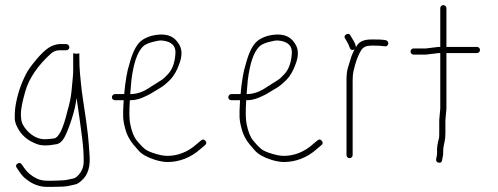

<svg xmlns="http://www.w3.org/2000/svg" viewBox="-20 -616 1942 749"><path d="M298.5 88C323.5 66.9 333.6 32.4 329 -15.5C328 -25.8 327.2 -37.7 326.5 -51C325.5 -70.7 322 -102 316 -145C313.7 -161.7 310.1 -185.9 305.2 -217.7C300.4 -249.5 297.3 -273.1 296 -288.5C295 -300.2 293.7 -314 292 -330C290.3 -346 289.5 -369 289.5 -399V-408L277.5 -406C273.5 -407.3 270 -408 267 -408H265.5V-343C265.5 -333.7 265 -323.8 264 -313.5C263 -303.2 261.4 -285.8 259.1 -261.4C256.8 -237 251.3 -210.2 242.5 -181C226.6 -114.2 209.4 -79.2 191 -76C183.3 -74.7 172.8 -73.7 159.5 -73C132 -71.5 106.8 -83.3 84 -108.5C77.7 -115.5 72.3 -123.3 68 -132C63.7 -140.7 61.5 -154.1 61.5 -172.2C61.5 -190.4 67.2 -219.3 78.5 -259C93.2 -310.3 126.6 -359.6 178.8 -407C188.4 -415.7 199.9 -420 213.5 -420H238.5C241.8 -420 244.7 -421.2 247 -423.5C249.3 -425.8 250.5 -428.5 250.5 -431.5C250.5 -434.5 249.3 -437.3 247 -440C244.7 -442.7 241.8 -444 238.5 -444H213.5C205.5 -444 197.2 -442.3 188.5 -439C164.3 -431.5 133.1 -401.7 95 -349.5C86 -337.2 76.3 -318.3 65.8 -292.9C55.3 -267.5 47.3 -240.4 42 -211.5C40.3 -202.5 39.2 -193.8 38.5 -185.5C37.8 -177.2 37.5 -167.3 37.5 -156C37.5 -144.7 40.5 -133.3 46.5 -122C61.3 -90.5 86.3 -68.2 121.5 -55C139.3 -47.2 165.6 -46.7 200.5 -53.5C212.5 -55.8 222.7 -64.5 231 -79.5C239.3 -94.5 248.6 -117.7 258.9 -149C269.2 -180.4 275.7 -208.7 278.5 -234C280.5 -221.3 282.5 -208 284.5 -194L292 -141.5C294.3 -125.2 297.3 -102.3 301 -73C304.7 -43.7 306.5 -15 306.5 13C306.5 36.2 298.5 55.4 282.5 70.5C276.5 76.2 270.7 79.5 265 80.5C259.3 81.5 253.2 82.8 246.5 84.5C239.8 86.2 232.5 87.2 224.5 87.5C216.5 87.8 209.2 88.2 202.5 88.5C195.8 88.8 189.5 89 183.5 89H163.5C148.2 89 134.5 86 122.5 80C102.9 70.2 87.6 57.6 76.5 42L64.5 25C59.8 19 54.3 18.2 48 22.5C41.7 26.8 40.8 32.3 45.5 39L56.5 55C64.5 67 73.5 76.7 83.5 84C108.1 103.3 134.8 113 163.5 113H183.5C215.5 113 236.5 111.8 246.5 109.5C256.5 107.2 265.5 105.2 273.5 103.5C281.5 101.8 289.8 96.7 298.5 88Z M488 -249C489.5 -269 491 -286.7 492.5 -302C500.5 -368 515.4 -412 537.1 -434C544.4 -441.3 556.6 -447.3 573.9 -452C591.1 -456.7 603.5 -458.7 611 -458C649.2 -454.8 667.7 -436.8 664.2 -404C661.3 -368.4 650.9 -341.9 633.1 -324.5C629.4 -320.8 625.3 -316.8 621 -312.4C616.7 -308 606.3 -300.9 590 -291C584.5 -287.7 578 -283.7 570.5 -279C542.6 -259 515.9 -249 490.2 -249ZM486.5 -225H490.2C499.6 -225 509.5 -226.5 519.9 -229.5C525.6 -231.2 531.6 -233.3 537.9 -236C544.1 -238.7 550.6 -241.7 557.4 -245C564.1 -248.3 571.1 -252.3 578.4 -257C585.6 -261.7 594.6 -267 605.2 -273.1C615.8 -279.1 628.8 -289.8 644 -305C657.9 -319.4 669.2 -338.7 678.1 -363C692.1 -398.1 691.3 -426.3 675.6 -447.5C655.4 -479.1 621 -488.6 569.8 -476C550.8 -470 536.5 -462.5 527 -453.5C509.6 -437.1 495.6 -407.6 484.5 -365C475.8 -339 469.2 -300.3 464.5 -249H428.5C425.2 -249 422.3 -247.7 420 -245C417.7 -242.3 416.5 -239.5 416.5 -236.5C416.5 -233.5 417.7 -230.8 420 -228.5C422.3 -226.2 425.2 -225 428.5 -225H462.5C460.5 -194.3 459.8 -172.3 460.5 -159C461.2 -145.7 463.5 -132 467.5 -118C474.1 -90.2 486.7 -68.1 500.8 -51.5C507.2 -43.8 513.8 -36.3 520.2 -29C533.3 -14.1 554.9 -1.9 584.9 7.5C603 13.2 619.6 16 634.6 16C678.5 16 724 -0.7 761.1 -34L780.1 -50C786.1 -55.3 786.4 -61 781.1 -67C775.7 -73 770.1 -73.3 764.1 -68L745.1 -52C712.1 -22.7 671.9 -8 634.6 -8C624.4 -8 615 -9 606.5 -11C581.5 -16.9 562.9 -23.5 550.7 -30.9C541.9 -36.2 529.5 -48.5 513.5 -68C502.4 -81.5 494 -102.5 488.2 -131.1C484.3 -147.9 483.5 -179.2 486.5 -225Z M942 -249C943.5 -269 945 -286.7 946.5 -302C954.5 -368 969.4 -412 991.1 -434C998.4 -441.3 1010.6 -447.3 1027.9 -452C1045.1 -456.7 1057.5 -458.7 1065 -458C1103.2 -454.8 1121.7 -436.8 1118.2 -404C1115.3 -368.4 1104.9 -341.9 1087.1 -324.5C1083.4 -320.8 1079.3 -316.8 1075 -312.4C1070.7 -308 1060.3 -300.9 1044 -291C1038.5 -287.7 1032 -283.7 1024.5 -279C996.6 -259 969.9 -249 944.2 -249ZM940.5 -225H944.2C953.6 -225 963.5 -226.5 973.9 -229.5C979.6 -231.2 985.6 -233.3 991.9 -236C998.1 -238.7 1004.6 -241.7 1011.4 -245C1018.1 -248.3 1025.1 -252.3 1032.4 -257C1039.6 -261.7 1048.6 -267 1059.2 -273.1C1069.8 -279.1 1082.8 -289.8 1098 -305C1111.9 -319.4 1123.2 -338.7 1132.1 -363C1146.1 -398.1 1145.3 -426.3 1129.6 -447.5C1109.4 -479.1 1075 -488.6 1023.8 -476C1004.8 -470 990.5 -462.5 981 -453.5C963.6 -437.1 949.6 -407.6 938.5 -365C929.8 -339 923.2 -300.3 918.5 -249H882.5C879.2 -249 876.3 -247.7 874 -245C871.7 -242.3 870.5 -239.5 870.5 -236.5C870.5 -233.5 871.7 -230.8 874 -228.5C876.3 -226.2 879.2 -225 882.5 -225H916.5C914.5 -194.3 913.8 -172.3 914.5 -159C915.2 -145.7 917.5 -132 921.5 -118C928.1 -90.2 940.7 -68.1 954.8 -51.5C961.2 -43.8 967.8 -36.3 974.2 -29C987.3 -14.1 1008.9 -1.9 1038.9 7.5C1057 13.2 1073.6 16 1088.6 16C1132.5 16 1178 -0.7 1215.1 -34L1234.1 -50C1240.1 -55.3 1240.4 -61 1235.1 -67C1229.7 -73 1224.1 -73.3 1218.1 -68L1199.1 -52C1166.1 -22.7 1125.9 -8 1088.6 -8C1078.4 -8 1069 -9 1060.5 -11C1035.5 -16.9 1016.9 -23.5 1004.7 -30.9C995.9 -36.2 983.5 -48.5 967.5 -68C956.4 -81.5 948 -102.5 942.2 -131.1C938.3 -147.9 937.5 -179.2 940.5 -225Z M1359.7 -422C1361.7 -422.7 1363 -423.7 1363.7 -425C1358 -413.7 1353.5 -403.3 1350.2 -394L1337.2 -351.5C1333.5 -339.8 1331.7 -323.7 1331.7 -303V-11C1331.7 -7.7 1332.9 -4.8 1335.2 -2.5C1337.5 -0.2 1340.4 1 1343.7 1C1347 1 1349.9 -0.2 1352.2 -2.5C1354.5 -4.8 1355.7 -7.7 1355.7 -11V-303C1355.7 -316.7 1356.7 -328 1358.7 -337C1367 -374.5 1377.4 -402.5 1389.7 -421C1396.8 -432.3 1409.4 -438 1427.7 -438H1442.7C1455.6 -438 1467.2 -437.2 1477.4 -435.7C1483.3 -434.8 1487.4 -435.2 1489.7 -437C1492.4 -439 1494 -441.7 1494.7 -445C1495.4 -448.3 1494.2 -452 1491.2 -456C1488.2 -460 1472 -462 1442.7 -462H1427.7C1400.7 -462 1382.3 -454.2 1372.7 -438.5C1370 -434.2 1368.4 -431.7 1367.7 -431C1369.7 -436.9 1364.7 -449.2 1352.7 -468L1346.7 -478C1342.7 -484.7 1337.2 -485.8 1330.2 -481.5C1323.2 -477.2 1322 -471.7 1326.7 -465L1332.7 -455C1337.1 -448.3 1341.1 -439.7 1344.7 -429C1347.4 -421.7 1352.4 -419.3 1359.7 -422Z M1641.5 -427H1593.5C1590.2 -427 1587.3 -425.8 1585 -423.5C1582.7 -421.2 1581.5 -418.3 1581.5 -415C1581.5 -411.7 1582.7 -408.8 1585 -406.5C1587.3 -404.2 1590.2 -403 1593.5 -403H1641.5L1691.5 -409H1697.5V-192L1693.5 -148V-96.5C1693.5 -87.5 1693.2 -81 1692.5 -77C1686.5 -56.1 1684 -37.7 1685 -22C1685.3 -16.7 1684.8 -11.3 1683.5 -6L1681.5 4C1680.2 12 1683.3 16.8 1691 18.5C1698.7 20.2 1703.2 17 1704.5 9L1706.5 -1C1708.5 -8.3 1709.3 -16.6 1709 -25.9C1708.7 -35.1 1710.5 -47.9 1714.5 -64.3C1716.5 -72.4 1717.5 -83 1717.5 -96V-147L1721.5 -192V-409H1840.5C1843.8 -409 1846.7 -410.2 1849 -412.5C1851.3 -414.8 1852.5 -417.7 1852.5 -421C1852.5 -424.3 1851.3 -427.2 1849 -429.5C1846.7 -431.8 1843.8 -433 1840.5 -433H1721.5V-584C1721.5 -587.3 1720.3 -590.2 1718 -592.5C1715.7 -594.8 1712.8 -596 1709.5 -596C1706.2 -596 1703.3 -594.8 1701 -592.5C1698.7 -590.2 1697.5 -587.3 1697.5 -584V-433H1690.5Z"/></svg>

Font: Proton
Style: SeBdCnd
Weight: 500
Version: Version 1.017